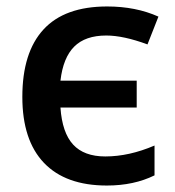

<svg xmlns="http://www.w3.org/2000/svg" viewBox="-20 -570 548 600"><path d="M314 9.8Q185.1 9.8 117.4 -61Q49.8 -131.8 49.8 -267.1Q49.8 -406.2 116 -478Q182.1 -549.8 314.9 -549.8Q404.3 -549.8 475.1 -518.1L440.9 -431.2Q365.7 -459 312 -459Q246.6 -459 211.9 -424.3Q177.2 -389.6 168.9 -317.9H407.2V-233.9H168.9Q174.3 -155.3 208.5 -118.2Q242.7 -81.1 309.1 -81.1Q383.3 -81.1 462.9 -115.2V-22Q398.4 9.8 314 9.8Z"/></svg>

Font: Open Sans Semibold
Style: Regular
Weight: 600
Foundry: Ascender Corporation
Version: Version 1.10; ttfautohint (v1.5.65-e2d9)